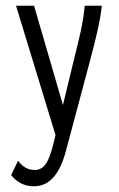

<svg xmlns="http://www.w3.org/2000/svg" viewBox="-20 -477 415 671"><path d="M98 174C147 174 186 141 210 52L296 -270C312 -332 329 -395 336 -457H276C271 -396 255 -336 240 -275L200 -110L99 -457H36L174 -5C155 76 142 117 101 117C76 117 59 105 43 85L19 135C40 161 66 174 98 174Z"/></svg>

Font: Inconsolata Condensed Thin
Style: Regular
Weight: 100
Width: 3
Monospace: yes
Designer: Raph Levien, Cyreal, Brenton Simpson
Foundry: Raph Levien, Cyreal, Google
Version: Version 3.100